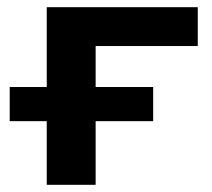

<svg xmlns="http://www.w3.org/2000/svg" viewBox="-20 -514 590 534"><path d="M110 0V-177H7V-272H110V-494H530V-386H246V-272H406V-177H246V0Z"/></svg>

Font: Nunito Sans 10pt SemiExpanded
Style: Bold
Weight: 700
Width: 6
Designer: Vernon Adams
Foundry: Vernon Adams
Version: Version 3.101;gftools[0.9.27]